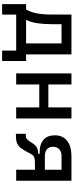

<svg xmlns="http://www.w3.org/2000/svg" viewBox="534 -1092 689 1798"><g transform="rotate(90 879.0 -193.5)"><path d="M19.5 131.8V-92.8H68.8Q94.2 -134.3 105.5 -192.9Q116.7 -251.5 116.7 -329.1V-517.6H490.2V-92.8H551.8V131.8H454.1V0H117.2V131.8ZM207 -332.5Q207 -257.3 197.8 -197.8Q188.5 -138.2 167 -92.8H386.7V-424.8H207Z M668 0V-517.6H771.5V-301.3H986.3V-517.6H1089.8V0H986.3V-216.3H771.5V0Z M1233.4 2.4V-90.3H1249.5Q1269.5 -90.3 1280.5 -98.9Q1291.5 -107.4 1302.7 -124L1327.1 -160.2Q1342.8 -183.1 1364 -194.3Q1385.3 -205.6 1420.9 -205.6V-219.7H1404.8Q1329.6 -219.7 1288.6 -256.8Q1247.6 -293.9 1247.6 -361.8Q1247.6 -436 1298.8 -476.8Q1350.1 -517.6 1443.8 -517.6H1673.3V0H1569.8V-175.8H1509.8Q1478 -175.8 1461.4 -171.4Q1444.8 -167 1436.5 -158.2Q1428.2 -149.4 1420.9 -135.7L1399.9 -96.2Q1382.3 -62.5 1364.5 -40.8Q1346.7 -19 1321.3 -8.3Q1295.9 2.4 1254.4 2.4ZM1443.8 -268.6H1569.8V-424.8H1443.8Q1401.4 -424.8 1378.2 -403.8Q1355 -382.8 1355 -344.2Q1355 -308.1 1378.2 -288.3Q1401.4 -268.6 1443.8 -268.6Z"/></g></svg>

Font: Caskaydia Cove
Style: Regular
Weight: 400
Monospace: yes
Designer: Aaron Bell
Foundry: Saja Typeworks
Version: Version 4.300; ttfautohint (v1.8.3)